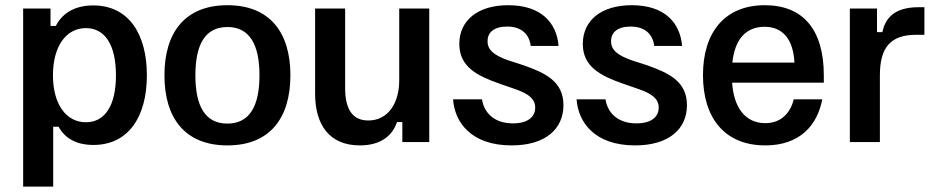

<svg xmlns="http://www.w3.org/2000/svg" viewBox="-20 -532 3507 719"><path d="M179.2 166.7V-57.5H199.2C222.5 -15.8 263.3 10.8 330 10.8C460 10.8 530 -93.3 530 -250C530 -405 461.7 -511.7 329.2 -511.7C253.3 -511.7 210 -476.7 189.2 -435H169.2V-500H66.7V166.7ZM301.7 -74.2C226.7 -74.2 178.3 -143.3 178.3 -250C178.3 -357.5 226.7 -426.7 301.7 -426.7C372.5 -426.7 414.2 -365 414.2 -250C414.2 -135.8 372.5 -74.2 301.7 -74.2Z M831.7 12.5C990.8 12.5 1067.5 -90 1067.5 -250C1067.5 -410 990.8 -512.5 831.7 -512.5C672.5 -512.5 595.8 -410 595.8 -250C595.8 -90 672.5 12.5 831.7 12.5ZM831.7 -69.2C748.3 -69.2 711.7 -134.2 711.7 -250C711.7 -365.8 748.3 -430.8 831.7 -430.8C914.2 -430.8 951.7 -365.8 951.7 -250C951.7 -134.2 914.2 -69.2 831.7 -69.2Z M1327.5 12.5C1404.2 12.5 1449.2 -22.5 1466.7 -75H1486.7V0H1587.5V-500H1475V-230.8C1475 -145.8 1433.3 -80.8 1359.2 -80.8C1299.2 -80.8 1272.5 -124.2 1272.5 -201.7V-500H1160V-180.8C1160 -65 1213.3 12.5 1327.5 12.5Z M1895.8 12.5C2021.7 12.5 2090 -48.3 2090 -138.3C2090 -225.8 2024.2 -258.3 1940.8 -287.5L1881.7 -306.7C1830.8 -325 1805.8 -344.2 1805.8 -377.5C1805.8 -411.7 1830.8 -432.5 1879.2 -432.5C1935.8 -432.5 1962.5 -400.8 1967.5 -360H2071.7C2065 -445 2008.3 -512.5 1883.3 -512.5C1768.3 -512.5 1700 -455 1700 -367.5C1700 -280.8 1768.3 -247.5 1851.7 -218.3L1911.7 -197.5C1961.7 -180 1984.2 -160 1984.2 -129.2C1984.2 -94.2 1956.7 -70 1900.8 -70C1827.5 -70 1791.7 -113.3 1785 -160H1676.7C1682.5 -75 1743.3 12.5 1895.8 12.5Z M2358.3 12.5C2484.2 12.5 2552.5 -48.3 2552.5 -138.3C2552.5 -225.8 2486.7 -258.3 2403.3 -287.5L2344.2 -306.7C2293.3 -325 2268.3 -344.2 2268.3 -377.5C2268.3 -411.7 2293.3 -432.5 2341.7 -432.5C2398.3 -432.5 2425 -400.8 2430 -360H2534.2C2527.5 -445 2470.8 -512.5 2345.8 -512.5C2230.8 -512.5 2162.5 -455 2162.5 -367.5C2162.5 -280.8 2230.8 -247.5 2314.2 -218.3L2374.2 -197.5C2424.2 -180 2446.7 -160 2446.7 -129.2C2446.7 -94.2 2419.2 -70 2363.3 -70C2290 -70 2254.2 -113.3 2247.5 -160H2139.2C2145 -75 2205.8 12.5 2358.3 12.5Z M2845.8 12.5C2975.8 12.5 3040.8 -63.3 3059.2 -160H2952.5C2939.2 -107.5 2904.2 -70.8 2845.8 -70.8C2769.2 -70.8 2727.5 -131.7 2721.7 -222.5H3065V-250C3065 -421.7 2986.7 -512.5 2844.2 -512.5C2693.3 -512.5 2612.5 -410 2612.5 -250.8C2612.5 -90.8 2693.3 12.5 2845.8 12.5ZM2722.5 -297.5C2731.7 -385 2773.3 -431.7 2843.3 -431.7C2911.7 -431.7 2950.8 -384.2 2955 -297.5Z M3275 0V-250C3275 -352.5 3313.3 -401.7 3410.8 -401.7H3441.7V-505H3420C3322.5 -505 3294.2 -457.5 3284.2 -411.7H3264.2V-500H3162.5V0Z"/></svg>

Font: Familjen Grotesk Medium
Style: Regular
Weight: 500
Designer: Anders Wikstroem, Jonas Baeckman, Matilda Gysing, Kristian Moeller
Foundry: Familjen STHLM AB
Version: Version 2.000